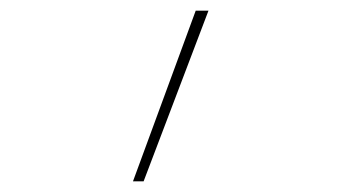

<svg xmlns="http://www.w3.org/2000/svg" viewBox="-20 -116 640 361"><path d="M230 225 348 -96H372L250 225Z"/></svg>

Font: Iosevka Slab Thin Extended
Style: Regular
Weight: 100
Width: 7
Monospace: yes
Designer: Belleve Invis
Foundry: Belleve Invis
Version: Version 11.1.1; ttfautohint (v1.8.3)